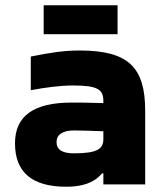

<svg xmlns="http://www.w3.org/2000/svg" viewBox="-20 -701 616 730"><path d="M284 -509C222 -509 172 -501 97 -486V-358C155 -369 211 -376 258 -376C351 -376 373 -361 373 -317V-309C316 -311 274 -311 252 -311C108 -311 37 -260 37 -156C37 -46 102 9 232 9C287 9 336 -3 368 -42H373V0H532V-280C532 -443 470 -509 284 -509ZM146 -571H427V-681H146ZM195 -161C195 -189 218 -205 261 -205C280 -205 321 -204 373 -202V-172C373 -135 350 -118 261 -118C218 -118 195 -131 195 -161Z"/></svg>

Font: LT Wave Text Black
Style: Regular
Weight: 900
Designer: Daniel Lyons
Version: Version 2.5 (Glyphs App)